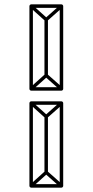

<svg xmlns="http://www.w3.org/2000/svg" viewBox="-20 -778 425 881"><path d="M200 -688H184V-432H200ZM184 13H200V-243H184ZM257 81 267 69 197 7Q195 5 192 5Q189 5 187 7L118 69L128 81L197 19Q199 17 192 17Q185 17 187 19ZM128 -756 118 -744 187 -682Q189 -680 192 -680Q195 -680 197 -682L267 -744L257 -756L187 -694Q185 -692 192 -692Q199 -692 197 -694ZM257 -364 267 -376 197 -438Q195 -440 192 -440Q189 -440 187 -438L118 -376L128 -364L197 -426Q199 -428 192 -428Q185 -428 187 -426ZM128 -311 118 -299 187 -237Q189 -235 192 -235Q195 -235 197 -237L267 -299L257 -311L187 -249Q185 -247 192 -247Q199 -247 197 -249ZM123 -362H262Q265 -362 267.5 -364.5Q270 -367 270 -370V-750Q270 -753 267.5 -755.5Q265 -758 262 -758H123Q120 -758 117.5 -755.5Q115 -753 115 -750V-370Q115 -367 117.5 -364.5Q120 -362 123 -362ZM123 -297H262L254 -305V75L262 67H123L131 75V-305ZM123 -378 131 -370V-750L123 -742H262L254 -750V-370L262 -378ZM123 -313Q120 -313 117.5 -310.5Q115 -308 115 -305V75Q115 78 117.5 80.5Q120 83 123 83H262Q265 83 267.5 80.5Q270 78 270 75V-305Q270 -308 267.5 -310.5Q265 -313 262 -313Z"/></svg>

Font: Tilt Prism
Style: Regular
Weight: 400
Version: Version 1.000